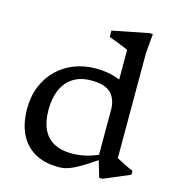

<svg xmlns="http://www.w3.org/2000/svg" viewBox="-110 -829 862 934"><g transform="rotate(15 321.0 -362.0)"><path d="M444 -325Q444 -377.5 414.8 -408Q385.5 -438.5 315 -438.5Q261.5 -438.5 224.8 -415.2Q188 -392 169 -349.2Q150 -306.5 150 -246.5Q150 -187.5 169 -148.2Q188 -109 224.5 -89.8Q261 -70.5 313 -70.5Q357.5 -70.5 399.5 -82.8Q441.5 -95 484 -119V-97.5Q433 -61.5 398.8 -40Q364.5 -18.5 341.5 -7.8Q318.5 3 302 6.5Q285.5 10 269.5 10Q196.5 10 147.2 -18.8Q98 -47.5 73 -100.2Q48 -153 48 -225Q48 -288.5 69 -339.2Q90 -390 127 -426Q164 -462 213.8 -481.2Q263.5 -500.5 321.5 -500.5Q354.5 -500.5 382.8 -495.5Q411 -490.5 439 -479.8Q467 -469 498 -450.5L444 -425.5V-627Q438 -630.5 420 -637.8Q402 -645 381.2 -653Q360.5 -661 346 -666V-698L527 -734H545L536.5 -636.5V-107Q541 -104.5 551.8 -98.8Q562.5 -93 575.5 -86.5Q588.5 -80 601 -74.2Q613.5 -68.5 621.5 -65.5V-46L490.5 9.5H474L444 -91.5Z"/></g></svg>

Font: Newsreader 9pt
Style: Regular
Weight: 400
Designer: Hugues Gentile
Foundry: Production Type
Version: Version 1.003